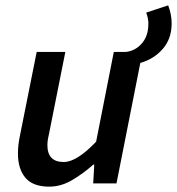

<svg xmlns="http://www.w3.org/2000/svg" viewBox="-20 -685 661 717"><path d="M164 12Q103 12 75 -21Q47 -54 47 -112Q47 -129 49 -145.5Q51 -162 55 -181L117 -491H224L165 -195Q161 -178 159 -166Q157 -154 157 -143Q157 -80 218 -80Q267 -80 339 -156L405 -491H450Q485 -495 509 -522Q533 -549 534 -592Q535 -601 532.5 -614.5Q530 -628 526 -638L608 -665Q621 -631 621 -598Q621 -540 587.5 -502Q554 -464 504 -450L415 0H328L332 -70H328Q291 -37 249.5 -12.5Q208 12 164 12Z"/></svg>

Font: Source Sans Pro SemiBold
Style: Italic
Weight: 600
Italic angle: -11°
Designer: Paul D. Hunt
Foundry: Adobe Systems Incorporated
Version: Version 1.095;hotconv 1.0.109;makeotfexe 2.5.65596